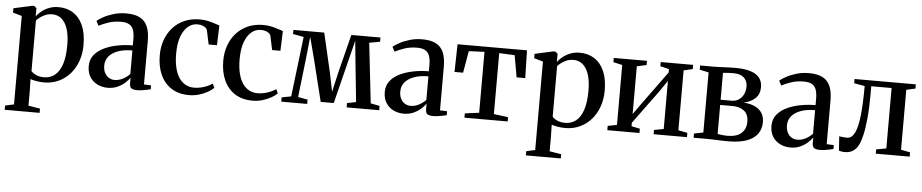

<svg xmlns="http://www.w3.org/2000/svg" viewBox="-43 -845 6644 1383"><g transform="rotate(5 3279.0 -153.5)"><path d="M12 232V201.5L75.5 187.5V-452L10.5 -470.5V-502L144 -531.5H158.5L176 -517.5L175.5 -457.5Q186 -473 208 -492Q230 -511 262.2 -524.8Q294.5 -538.5 334.5 -538.5Q395 -538.5 440.5 -509.8Q486 -481 511.5 -424Q537 -367 537 -282Q537 -218.5 517.8 -165Q498.5 -111.5 463.5 -72Q428.5 -32.5 381 -10.8Q333.5 11 277.5 11Q247.5 11 219.8 6Q192 1 178 -4.5L180 77V187.5L264.5 201.5V232ZM273 -26Q319 -26 352 -52.8Q385 -79.5 402.8 -133.8Q420.5 -188 420.5 -270Q420.5 -327 410.8 -367.5Q401 -408 383.8 -433.5Q366.5 -459 343.8 -471Q321 -483 295 -483Q267 -483 244.2 -473.5Q221.5 -464 205.2 -451.2Q189 -438.5 180 -428.5V-63Q189 -50 213.8 -38Q238.5 -26 273 -26Z M736.5 9.5Q697.5 9.5 663.5 -6.5Q629.5 -22.5 608.5 -54.8Q587.5 -87 587.5 -135Q587.5 -182.5 614.8 -216Q642 -249.5 686.8 -270.2Q731.5 -291 785 -300.8Q838.5 -310.5 891 -310.5V-357.5Q891 -395 882.5 -420.5Q874 -446 852.8 -459.2Q831.5 -472.5 793 -472.5Q741 -472.5 700 -458.2Q659 -444 632.5 -430L614.5 -463.5Q629.5 -476.5 660.2 -493.5Q691 -510.5 733.2 -523.2Q775.5 -536 825 -536Q886 -536 923.5 -516.2Q961 -496.5 978.2 -456Q995.5 -415.5 995.5 -352.5V-37.5L1047 -35V-7Q1036.5 -4.5 1020.2 -0.8Q1004 3 985.5 5.5Q967 8 949 8Q922 8 908.5 -0.5Q895 -9 895 -35.5V-77Q885 -61.5 863 -41Q841 -20.5 809 -5.5Q777 9.5 736.5 9.5ZM781 -51Q811.5 -51 840 -65.5Q868.5 -80 891 -103.5V-274Q831.5 -274 788.5 -258.5Q745.5 -243 722 -214.8Q698.5 -186.5 698.5 -148.5Q698.5 -117.5 709.5 -95.8Q720.5 -74 739.5 -62.5Q758.5 -51 781 -51Z M1326 11Q1249 11 1196.5 -23.2Q1144 -57.5 1117.2 -117.8Q1090.5 -178 1090.5 -255.5Q1090 -316 1108.5 -367.5Q1127 -419 1161.5 -457.5Q1196 -496 1245 -517.5Q1294 -539 1355 -539Q1389 -539 1417 -532.5Q1445 -526 1466 -518.5Q1487 -511 1499.5 -508L1494.5 -364.5H1434.5L1413 -465.5Q1411.5 -474 1402.8 -482.2Q1394 -490.5 1378.8 -496.2Q1363.5 -502 1341 -502Q1304 -502 1273.8 -477Q1243.5 -452 1225.2 -402.5Q1207 -353 1207 -278.5Q1207 -221 1217.5 -177.2Q1228 -133.5 1247.8 -104.2Q1267.5 -75 1295.2 -60.2Q1323 -45.5 1357 -45.5Q1382.5 -45.5 1407.5 -51.5Q1432.5 -57.5 1453.5 -67Q1474.5 -76.5 1488.5 -86.5L1502.5 -57Q1487 -41 1459.2 -25.2Q1431.5 -9.5 1397 0.8Q1362.5 11 1326 11Z M1785 11Q1708 11 1655.5 -23.2Q1603 -57.5 1576.2 -117.8Q1549.5 -178 1549.5 -255.5Q1549 -316 1567.5 -367.5Q1586 -419 1620.5 -457.5Q1655 -496 1704 -517.5Q1753 -539 1814 -539Q1848 -539 1876 -532.5Q1904 -526 1925 -518.5Q1946 -511 1958.5 -508L1953.5 -364.5H1893.5L1872 -465.5Q1870.5 -474 1861.8 -482.2Q1853 -490.5 1837.8 -496.2Q1822.5 -502 1800 -502Q1763 -502 1732.8 -477Q1702.5 -452 1684.2 -402.5Q1666 -353 1666 -278.5Q1666 -221 1676.5 -177.2Q1687 -133.5 1706.8 -104.2Q1726.5 -75 1754.2 -60.2Q1782 -45.5 1816 -45.5Q1841.5 -45.5 1866.5 -51.5Q1891.5 -57.5 1912.5 -67Q1933.5 -76.5 1947.5 -86.5L1961.5 -57Q1946 -41 1918.2 -25.2Q1890.5 -9.5 1856 0.8Q1821.5 11 1785 11Z M1991.5 0V-31L2059.5 -44L2111.5 -478.5L2033.5 -492.5V-522.5H2256.5L2321.5 -241.5L2350 -102.5L2381.5 -241.5L2452.5 -522.5H2663V-492L2585.5 -478L2634.5 -44L2699.5 -31V0H2464V-31L2528.5 -44L2500 -321L2484 -483L2443.5 -321.5L2369 -23H2274.5L2200.5 -322L2158.5 -483L2141.5 -321.5L2109.5 -44L2179 -31V0Z M2877 9.5Q2838 9.5 2804 -6.5Q2770 -22.5 2749 -54.8Q2728 -87 2728 -135Q2728 -182.5 2755.2 -216Q2782.5 -249.5 2827.2 -270.2Q2872 -291 2925.5 -300.8Q2979 -310.5 3031.5 -310.5V-357.5Q3031.5 -395 3023 -420.5Q3014.5 -446 2993.2 -459.2Q2972 -472.5 2933.5 -472.5Q2881.5 -472.5 2840.5 -458.2Q2799.5 -444 2773 -430L2755 -463.5Q2770 -476.5 2800.8 -493.5Q2831.5 -510.5 2873.8 -523.2Q2916 -536 2965.5 -536Q3026.5 -536 3064 -516.2Q3101.5 -496.5 3118.8 -456Q3136 -415.5 3136 -352.5V-37.5L3187.5 -35V-7Q3177 -4.5 3160.8 -0.8Q3144.5 3 3126 5.5Q3107.5 8 3089.5 8Q3062.5 8 3049 -0.5Q3035.5 -9 3035.5 -35.5V-77Q3025.5 -61.5 3003.5 -41Q2981.5 -20.5 2949.5 -5.5Q2917.5 9.5 2877 9.5ZM2921.5 -51Q2952 -51 2980.5 -65.5Q3009 -80 3031.5 -103.5V-274Q2972 -274 2929 -258.5Q2886 -243 2862.5 -214.8Q2839 -186.5 2839 -148.5Q2839 -117.5 2850 -95.8Q2861 -74 2880 -62.5Q2899 -51 2921.5 -51Z M3316 0V-31L3418.5 -44.5V-485L3305.5 -480L3278 -322H3216L3220.5 -522.5H3722.5L3727.5 -322H3665L3637 -480L3525 -485V-44.5L3628.5 -31V0Z M3780.5 232V201.5L3844 187.5V-452L3779 -470.5V-502L3912.5 -531.5H3927L3944.5 -517.5L3944 -457.5Q3954.5 -473 3976.5 -492Q3998.5 -511 4030.8 -524.8Q4063 -538.5 4103 -538.5Q4163.5 -538.5 4209 -509.8Q4254.5 -481 4280 -424Q4305.5 -367 4305.5 -282Q4305.5 -218.5 4286.2 -165Q4267 -111.5 4232 -72Q4197 -32.5 4149.5 -10.8Q4102 11 4046 11Q4016 11 3988.2 6Q3960.5 1 3946.5 -4.5L3948.5 77V187.5L4033 201.5V232ZM4041.5 -26Q4087.5 -26 4120.5 -52.8Q4153.5 -79.5 4171.2 -133.8Q4189 -188 4189 -270Q4189 -327 4179.2 -367.5Q4169.5 -408 4152.2 -433.5Q4135 -459 4112.2 -471Q4089.5 -483 4063.5 -483Q4035.5 -483 4012.8 -473.5Q3990 -464 3973.8 -451.2Q3957.5 -438.5 3948.5 -428.5V-63Q3957.5 -50 3982.2 -38Q4007 -26 4041.5 -26Z M4349 0V-31L4415 -44V-477L4350 -492V-522.5H4590V-492L4520.5 -477V-131.5L4577 -211L4753 -452.5V-477L4689.5 -492V-522.5H4923.5V-492L4859 -477V-44L4925 -31V0H4684V-31L4753 -44V-391.5L4695 -307L4520.5 -69V-43.5L4581.5 -31V0Z M5222 4Q5197.5 4 5170 3Q5142.5 2 5117 1Q5091.5 0 5074 0H4973V-30.5L5039.5 -43.5V-478L4974 -492V-522.5H5078.5Q5097 -522.5 5121.8 -523.8Q5146.5 -525 5174 -526.2Q5201.5 -527.5 5227 -527.5Q5298 -527.5 5341.5 -512.8Q5385 -498 5405 -470.8Q5425 -443.5 5425 -405.5Q5425 -355 5394 -325Q5363 -295 5310.5 -283.5Q5357.5 -280.5 5391 -265Q5424.5 -249.5 5442.5 -221.8Q5460.5 -194 5460.5 -155Q5460.5 -107.5 5436 -71.8Q5411.5 -36 5359 -16Q5306.5 4 5222 4ZM5213.5 -35Q5281.5 -35 5315 -65.8Q5348.5 -96.5 5348.5 -147.5Q5348.5 -202.5 5316 -227.2Q5283.5 -252 5232.5 -252H5143V-42.5Q5150.5 -40.5 5161.8 -39Q5173 -37.5 5186.5 -36.2Q5200 -35 5213.5 -35ZM5143 -289.5H5220.5Q5253 -289.5 5275.2 -304.8Q5297.5 -320 5309 -345.2Q5320.5 -370.5 5320.5 -399.5Q5320.5 -425.5 5309.5 -445.5Q5298.5 -465.5 5275.8 -476.8Q5253 -488 5217 -488Q5197 -488 5177.8 -487Q5158.5 -486 5143 -484Z M5673 9.5Q5634 9.5 5600 -6.5Q5566 -22.5 5545 -54.8Q5524 -87 5524 -135Q5524 -182.5 5551.2 -216Q5578.5 -249.5 5623.2 -270.2Q5668 -291 5721.5 -300.8Q5775 -310.5 5827.5 -310.5V-357.5Q5827.5 -395 5819 -420.5Q5810.5 -446 5789.2 -459.2Q5768 -472.5 5729.5 -472.5Q5677.5 -472.5 5636.5 -458.2Q5595.5 -444 5569 -430L5551 -463.5Q5566 -476.5 5596.8 -493.5Q5627.5 -510.5 5669.8 -523.2Q5712 -536 5761.5 -536Q5822.5 -536 5860 -516.2Q5897.5 -496.5 5914.8 -456Q5932 -415.5 5932 -352.5V-37.5L5983.5 -35V-7Q5973 -4.5 5956.8 -0.8Q5940.5 3 5922 5.5Q5903.5 8 5885.5 8Q5858.5 8 5845 -0.5Q5831.5 -9 5831.5 -35.5V-77Q5821.5 -61.5 5799.5 -41Q5777.5 -20.5 5745.5 -5.5Q5713.5 9.5 5673 9.5ZM5717.5 -51Q5748 -51 5776.5 -65.5Q5805 -80 5827.5 -103.5V-274Q5768 -274 5725 -258.5Q5682 -243 5658.5 -214.8Q5635 -186.5 5635 -148.5Q5635 -117.5 5646 -95.8Q5657 -74 5676 -62.5Q5695 -51 5717.5 -51Z M6067 8Q6053 8 6042.2 6Q6031.5 4 6024 1.5L6017 -102Q6027.5 -100 6043.2 -98.2Q6059 -96.5 6074 -96.5Q6108 -96.5 6128.8 -138.5Q6149.5 -180.5 6158.8 -265.2Q6168 -350 6168 -478L6091 -492V-522.5H6534V-492L6469 -477.5V-44L6535.5 -31V0H6290V-31L6362.5 -44V-481H6215.5V-428.5Q6215.5 -323.5 6208.2 -249.2Q6201 -175 6190 -128.2Q6179 -81.5 6167.5 -58Q6152.5 -26.5 6128 -9.2Q6103.5 8 6067 8Z"/></g></svg>

Font: Merriweather 96pt Medium
Style: Regular
Weight: 500
Version: Version 2.100